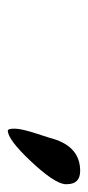

<svg xmlns="http://www.w3.org/2000/svg" viewBox="113 -851 225 491"><g transform="rotate(90 225.5 -605.5)"><path d="M417 -698Q451 -698 451 -664V-659Q448 -631 392.5 -572Q337 -513 314 -513Q309 -513 309 -530.5Q309 -548 322 -587.5Q335 -627 335 -629Q356 -698 417 -698Z"/></g></svg>

Font: Condiment
Style: Regular
Weight: 400
Designer: Angel Koziupa, Alejandro Paul
Foundry: Angel Koziupa, Alejandro Paul
Version: Version 1.001